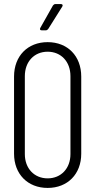

<svg xmlns="http://www.w3.org/2000/svg" viewBox="-20 -915 469 943"><path d="M185 -766H205C210 -766 214 -769 217 -773L286 -883C290 -890 287 -895 279 -895H252C247 -895 243 -892 240 -888L178 -778C174 -771 177 -766 185 -766ZM214 8C312 8 379 -60 379 -160V-539C379 -640 312 -708 214 -708C116 -708 49 -640 49 -539V-160C49 -60 116 8 214 8ZM214 -39C148 -39 102 -88 102 -158V-541C102 -612 148 -661 214 -661C280 -661 326 -612 326 -541V-158C326 -88 280 -39 214 -39Z"/></svg>

Font: Barlow Condensed Light
Style: Regular
Weight: 300
Width: 3
Designer: Jeremy Tribby
Foundry: Tribby Type
Version: Version 1.422;hotconv 1.0.109;makeotfexe 2.5.65596